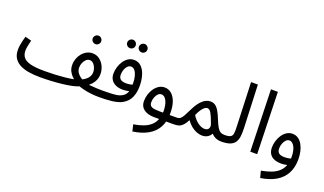

<svg xmlns="http://www.w3.org/2000/svg" viewBox="-86 -1272 3490 2067"><g transform="rotate(20 1659.0 -238.5)"><path d="M794 -518Q774 -518 759.5 -532Q745 -546 745 -566Q745 -586 759.5 -600.5Q774 -615 794 -615Q814 -615 828 -600.5Q842 -586 842 -566Q842 -546 828 -532Q814 -518 794 -518Z M353 21 379 -58Q442 -58 499 -61Q556 -64 605.5 -69Q655 -74 693 -81Q731 -88 755 -97Q789 -110 816 -127.5Q843 -145 859 -170Q875 -195 875 -227Q875 -245 869 -264Q863 -283 853 -299.5Q843 -316 828.5 -326Q814 -336 797 -336Q774 -336 755.5 -319Q737 -302 726 -276Q715 -250 715 -223Q715 -190 731 -166Q747 -142 770.5 -125Q794 -108 819 -97L731 -64Q713 -77 690.5 -98Q668 -119 651.5 -150.5Q635 -182 635 -225Q635 -262 647.5 -296Q660 -330 683 -357Q706 -384 736 -399.5Q766 -415 800 -415Q847 -415 882 -388Q917 -361 936 -319.5Q955 -278 955 -233Q955 -195 942 -164Q929 -133 905.5 -108Q882 -83 851 -63.5Q820 -44 784 -31Q755 -18 708.5 -8.5Q662 1 604 7.5Q546 14 482 17.5Q418 21 353 21ZM1020 5Q974 5 928.5 -0.5Q883 -6 840.5 -16.5Q798 -27 763 -42L831 -88Q858 -84 894.5 -80.5Q931 -77 967.5 -75.5Q1004 -74 1030 -74Q1051 -74 1060.5 -63.5Q1070 -53 1070 -37Q1070 -21 1057 -8Q1044 5 1020 5ZM353 21Q280 21 220 10.5Q160 0 118 -23Q76 -46 53 -83.5Q30 -121 30 -175Q30 -201 34 -228.5Q38 -256 45 -283Q52 -310 59 -335L131 -316Q127 -302 122 -280.5Q117 -259 113 -236.5Q109 -214 109 -195Q109 -149 133 -118.5Q157 -88 215.5 -73Q274 -58 379 -58L399 -11Z M1292 -604Q1272 -604 1257.5 -618Q1243 -632 1243 -652Q1243 -672 1257.5 -686.5Q1272 -701 1292 -701Q1312 -701 1326 -686.5Q1340 -672 1340 -652Q1340 -632 1326 -618Q1312 -604 1292 -604ZM1158 -604Q1138 -604 1123.5 -618Q1109 -632 1109 -652Q1109 -672 1123.5 -686.5Q1138 -701 1158 -701Q1178 -701 1192 -686.5Q1206 -672 1206 -652Q1206 -632 1192 -618Q1178 -604 1158 -604Z M1020 5 1030 -74Q1053 -74 1080.5 -74.5Q1108 -75 1136.5 -76Q1165 -77 1190 -80.5Q1215 -84 1233 -91Q1266 -103 1285 -124Q1304 -145 1311.5 -178Q1319 -211 1319 -260Q1319 -303 1309.5 -340Q1300 -377 1282 -399.5Q1264 -422 1237 -422Q1216 -422 1199 -405Q1182 -388 1172 -360.5Q1162 -333 1162 -302Q1162 -279 1171 -264Q1180 -249 1199.5 -241.5Q1219 -234 1247 -234Q1272 -234 1298 -239Q1324 -244 1343 -254L1347 -187Q1333 -176 1314.5 -169.5Q1296 -163 1276.5 -160Q1257 -157 1238 -157Q1186 -157 1151.5 -174.5Q1117 -192 1100.5 -221Q1084 -250 1084 -285Q1084 -324 1095.5 -362Q1107 -400 1128 -431.5Q1149 -463 1178.5 -482Q1208 -501 1244 -501Q1295 -501 1329 -467Q1363 -433 1379.5 -377Q1396 -321 1396 -255Q1396 -182 1371.5 -126Q1347 -70 1290 -37Q1268 -24 1238 -15.5Q1208 -7 1172.5 -2.5Q1137 2 1098.5 3.5Q1060 5 1020 5Z M1489 230 1471 154Q1535 144 1583.5 125.5Q1632 107 1664.5 77.5Q1697 48 1713 6.5Q1729 -35 1730 -89Q1730 -160 1707.5 -206.5Q1685 -253 1647 -253Q1626 -253 1609.5 -236.5Q1593 -220 1582.5 -192.5Q1572 -165 1572 -134Q1572 -116 1579.5 -104Q1587 -92 1601.5 -85.5Q1616 -79 1638 -76.5Q1660 -74 1688 -74H1887Q1907 -74 1917 -64Q1927 -54 1927 -37Q1927 -18 1913 -6.5Q1899 5 1877 5H1660Q1611 5 1574 -8.5Q1537 -22 1515.5 -50Q1494 -78 1494 -121Q1494 -161 1506 -199Q1518 -237 1539.5 -267.5Q1561 -298 1590.5 -316.5Q1620 -335 1655 -335Q1701 -335 1735 -305.5Q1769 -276 1788 -221Q1807 -166 1806 -86Q1805 2 1769.5 68Q1734 134 1663.5 174.5Q1593 215 1489 230Z M1877 5 1887 -74Q1912 -74 1928 -87Q1944 -100 1959.5 -128.5Q1975 -157 1998 -204Q2019 -249 2041.5 -279.5Q2064 -310 2085.5 -328Q2107 -346 2128.5 -354Q2150 -362 2170 -362Q2201 -362 2224 -347Q2247 -332 2268 -297.5Q2289 -263 2312 -204Q2332 -154 2349 -125.5Q2366 -97 2386 -85.5Q2406 -74 2433 -74Q2454 -74 2463.5 -63.5Q2473 -53 2473 -37Q2473 -21 2460.5 -8Q2448 5 2423 5Q2386 5 2354.5 -10Q2323 -25 2300 -57L2322 -71Q2313 -42 2295.5 -22.5Q2278 -3 2256 6Q2234 15 2208 15Q2179 15 2146.5 3Q2114 -9 2082.5 -34Q2051 -59 2026 -95Q2001 -49 1978.5 -27.5Q1956 -6 1931.5 -0.5Q1907 5 1877 5ZM2063 -168Q2078 -142 2097 -122Q2116 -102 2135.5 -88.5Q2155 -75 2173.5 -68.5Q2192 -62 2208 -62Q2242 -62 2255 -85Q2268 -108 2253 -144Q2240 -179 2229 -205Q2218 -231 2208 -248.5Q2198 -266 2186.5 -274.5Q2175 -283 2162 -283Q2148 -283 2131 -270Q2114 -257 2097 -231.5Q2080 -206 2063 -168Z M2423 5 2432 -74Q2481 -74 2501.5 -86Q2522 -98 2525.5 -126.5Q2529 -155 2527 -205L2508 -707H2586L2606 -214Q2608 -161 2603 -120Q2598 -79 2579 -51Q2560 -23 2522.5 -9Q2485 5 2423 5Z M2756 0 2736 -707H2815L2835 0Z M2953 230 2933 153Q2999 141 3048 122Q3097 103 3129.5 73Q3162 43 3178 1Q3194 -41 3194 -96Q3194 -128 3189 -157Q3184 -186 3173 -209Q3162 -232 3146.5 -245Q3131 -258 3112 -258Q3091 -258 3074 -241Q3057 -224 3046.5 -196.5Q3036 -169 3036 -138Q3036 -115 3045.5 -99.5Q3055 -84 3074 -77Q3093 -70 3121 -70Q3147 -70 3173 -75Q3199 -80 3218 -90L3222 -23Q3200 -6 3170.5 0.5Q3141 7 3112 7Q3073 7 3044.5 -2Q3016 -11 2997 -27.5Q2978 -44 2968.5 -68Q2959 -92 2959 -121Q2959 -160 2970.5 -198Q2982 -236 3003 -267.5Q3024 -299 3053.5 -318Q3083 -337 3119 -337Q3157 -337 3185.5 -317Q3214 -297 3233 -263.5Q3252 -230 3261.5 -187Q3271 -144 3271 -97Q3271 -6 3235 62Q3199 130 3128.5 172Q3058 214 2953 230Z"/></g></svg>

Font: Noto Sans Arabic SemiCondensed
Style: Regular
Weight: 400
Width: 4
Designer: Monotype Design Team, Nadine Chahine, Nizar Qandah and Khaled Hosny
Foundry: Monotype Imaging Inc.
Version: Version 2.012